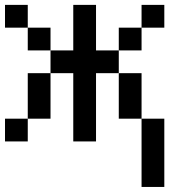

<svg xmlns="http://www.w3.org/2000/svg" viewBox="-20 -565 676 767"><path d="M545.5 -90.9V181.8H636.4V-90.9ZM272.7 -545.5V-363.6H181.8V-272.7H272.7V0H363.6V-272.7H454.5V-363.6H363.6V-545.5ZM545.5 -545.5V-454.5H636.4V-545.5ZM454.5 -454.5V-363.6H545.5V-454.5ZM0 -545.5V-454.5H90.9V-545.5ZM90.9 -454.5V-363.6H181.8V-454.5ZM545.5 -90.9V-272.7H454.5V-90.9ZM0 -90.9V0H90.9V-90.9ZM90.9 -272.7V-90.9H181.8V-272.7Z"/></svg>

Font: Departure Mono
Style: Regular
Weight: 400
Monospace: yes
Designer: Helena Zhang
Version: Version 1.500;Glyphs 3.3.1 (3343)